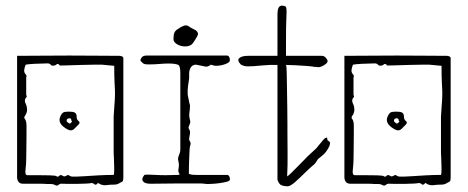

<svg xmlns="http://www.w3.org/2000/svg" viewBox="-20 -645 1642 674"><path d="M172 4Q167 1 159.5 1Q152 1 144 1Q140 0 121.5 0Q103 0 84.5 0Q66 0 61 0Q42 0 40 -21V-449Q79 -449 126.5 -449.5Q174 -450 224 -450Q274 -450 319.5 -449.5Q365 -449 399 -449Q404 -449 408.5 -447Q413 -445 413 -440V-23Q413 -19 412.5 -14.5Q412 -10 410 -8Q403 -4 396.5 -0.5Q390 3 383 3Q366 3 352 5Q338 7 324 -3Q317 7 311 1.5Q305 -4 298 -2Q295 -1 281.5 -0.5Q268 0 250.5 0.5Q233 1 218.5 0.5Q204 0 198 0Q191 -1 185.5 4Q180 9 172 4ZM249 -25Q257 -25 278 -26.5Q299 -28 326.5 -29.5Q354 -31 379 -31Q381 -35 381 -52Q381 -69 380 -87Q379 -105 379 -109V-236Q382 -276 383 -295.5Q384 -315 383.5 -327.5Q383 -340 382 -358.5Q381 -377 381 -414Q378 -414 363.5 -415.5Q349 -417 338 -418Q335 -418 313.5 -418Q292 -418 264.5 -417Q237 -416 215.5 -415.5Q194 -415 190 -415Q184 -424 178 -418.5Q172 -413 161 -415Q154 -423 147 -422.5Q140 -422 132 -422Q121 -422 101 -421Q81 -420 70 -418Q66 -408 65 -399.5Q64 -391 70 -384Q72 -383 73 -379Q74 -375 72 -374V-312Q75 -307 73 -304Q63 -294 71 -279Q73 -275 74 -270Q75 -265 75 -260Q75 -249 68 -239Q63 -232 67 -228Q73 -220 73 -205Q73 -194 73 -169.5Q73 -145 72.5 -121Q72 -97 72 -86Q72 -79 71.5 -71Q71 -63 69 -42Q69 -30 76 -30Q88 -30 111 -30Q134 -30 155 -29.5Q176 -29 179 -26Q183 -23 187 -27Q192 -32 196 -30Q200 -28 204 -26Q208 -25 213.5 -28.5Q219 -32 221 -30Q228 -25 235 -25Q242 -25 249 -25ZM241 -193Q231 -183 216.5 -191Q202 -199 195 -208Q189 -216 189 -224Q189 -232 194.5 -241.5Q200 -251 207 -252Q218 -254 233.5 -252.5Q249 -251 249 -236Q249 -225 256 -220Q263 -215 255 -207ZM228 -213 232 -217Q234 -219 232 -220Q230 -221 230 -225Q230 -229 226 -229.5Q222 -230 219 -229Q214 -227 214 -221Q214 -218 216 -217Q218 -215 221.5 -212.5Q225 -210 228 -213Z M707 1Q691 -1 684.5 -1Q678 -1 672 -1H605L510 0Q494 0 487.5 -4Q481 -8 480 -13Q479 -19 482.5 -24.5Q486 -30 487 -31Q494 -33 526.5 -31Q559 -29 604 -31Q607 -31 609.5 -32Q612 -33 608 -38Q605 -43 606.5 -51.5Q608 -60 608 -66Q608 -73 606 -80Q604 -87 606 -94Q608 -101 610.5 -106.5Q613 -112 613 -119V-392Q613 -400 611 -408.5Q609 -417 604 -418Q593 -422 573 -422Q557 -422 540 -420.5Q523 -419 510 -419Q506 -419 498 -419Q490 -419 485 -421Q481 -423 476.5 -428Q472 -433 473 -435Q478 -450 493 -450H778Q787 -448 787 -433Q787 -426 771 -420Q755 -414 738 -414Q733 -414 728.5 -415.5Q724 -417 720 -418Q712 -411 703 -411L668 -418Q656 -418 650 -408.5Q644 -399 644 -387V-370Q642 -356 640 -342.5Q638 -329 639 -312Q641 -304 642.5 -294.5Q644 -285 647 -275Q647 -263 645 -250.5Q643 -238 647 -223Q649 -217 646.5 -210.5Q644 -204 644 -204Q640 -197 644 -191Q648 -185 647 -177Q646 -170 644.5 -162Q643 -154 646 -150Q651 -143 648 -134.5Q645 -126 645 -108Q645 -108 644 -84.5Q643 -61 643 -35Q643 -35 648 -33Q653 -31 668 -31H778Q782 -31 785 -25.5Q788 -20 787 -14Q787 -10 776 -7Q765 -4 750 -2Q735 0 722.5 0.5Q710 1 707 1ZM630 -482Q616 -482 604.5 -488Q593 -494 590 -502Q588 -508 590 -522.5Q592 -537 606 -544Q615 -551 625 -554.5Q635 -558 642 -553Q647 -549 654 -545.5Q661 -542 667 -539Q679 -530 673 -519Q666 -506 657.5 -494Q649 -482 630 -482Z M991 9Q973 9 964 3Q959 -2 957 -6.5Q955 -11 954 -14V-417Q926 -418 897.5 -415Q869 -412 850 -412Q837 -412 826 -418Q811 -433 820 -441Q829 -449 850 -449H954V-593Q954 -616 961 -622Q968 -628 981 -623Q986 -622 986 -603Q986 -593 985 -574Q984 -555 984 -506V-449H1110Q1118 -449 1124 -442Q1130 -435 1130 -430Q1130 -424 1118 -416.5Q1106 -409 1096 -409Q1094 -410 1091 -410Q1088 -410 1086 -410Q1076 -412 1056 -413.5Q1036 -415 1016 -416Q996 -417 984 -417Q986 -413 986.5 -389Q987 -365 987.5 -331.5Q988 -298 988.5 -265Q989 -232 989 -209Q989 -186 989 -184Q989 -135 989.5 -101Q990 -67 988 -26Q990 -26 1001.5 -37Q1013 -48 1027.5 -63Q1042 -78 1052 -88Q1058 -95 1070.5 -106Q1083 -117 1090 -124Q1106 -143 1113.5 -152.5Q1121 -162 1128 -162L1130 -152Q1140 -148 1138.5 -140Q1137 -132 1132 -124Q1126 -113 1118.5 -105.5Q1111 -98 1099 -89Q1096 -87 1092 -80Q1088 -73 1084 -69Q1068 -56 1050 -38Q1032 -20 1016 -6Q1000 8 991 9Z M1321 4Q1316 1 1308.5 1Q1301 1 1293 1Q1289 0 1270.5 0Q1252 0 1233.5 0Q1215 0 1210 0Q1191 0 1189 -21V-449Q1228 -449 1275.5 -449.5Q1323 -450 1373 -450Q1423 -450 1468.5 -449.5Q1514 -449 1548 -449Q1553 -449 1557.5 -447Q1562 -445 1562 -440V-23Q1562 -19 1561.5 -14.5Q1561 -10 1559 -8Q1552 -4 1545.5 -0.5Q1539 3 1532 3Q1515 3 1501 5Q1487 7 1473 -3Q1466 7 1460 1.5Q1454 -4 1447 -2Q1444 -1 1430.5 -0.5Q1417 0 1399.5 0.5Q1382 1 1367.5 0.5Q1353 0 1347 0Q1340 -1 1334.5 4Q1329 9 1321 4ZM1398 -25Q1406 -25 1427 -26.5Q1448 -28 1475.5 -29.5Q1503 -31 1528 -31Q1530 -35 1530 -52Q1530 -69 1529 -87Q1528 -105 1528 -109V-236Q1531 -276 1532 -295.5Q1533 -315 1532.5 -327.5Q1532 -340 1531 -358.5Q1530 -377 1530 -414Q1527 -414 1512.5 -415.5Q1498 -417 1487 -418Q1484 -418 1462.5 -418Q1441 -418 1413.5 -417Q1386 -416 1364.5 -415.5Q1343 -415 1339 -415Q1333 -424 1327 -418.5Q1321 -413 1310 -415Q1303 -423 1296 -422.5Q1289 -422 1281 -422Q1270 -422 1250 -421Q1230 -420 1219 -418Q1215 -408 1214 -399.5Q1213 -391 1219 -384Q1221 -383 1222 -379Q1223 -375 1221 -374V-312Q1224 -307 1222 -304Q1212 -294 1220 -279Q1222 -275 1223 -270Q1224 -265 1224 -260Q1224 -249 1217 -239Q1212 -232 1216 -228Q1222 -220 1222 -205Q1222 -194 1222 -169.5Q1222 -145 1221.5 -121Q1221 -97 1221 -86Q1221 -79 1220.5 -71Q1220 -63 1218 -42Q1218 -30 1225 -30Q1237 -30 1260 -30Q1283 -30 1304 -29.5Q1325 -29 1328 -26Q1332 -23 1336 -27Q1341 -32 1345 -30Q1349 -28 1353 -26Q1357 -25 1362.5 -28.5Q1368 -32 1370 -30Q1377 -25 1384 -25Q1391 -25 1398 -25ZM1390 -193Q1380 -183 1365.5 -191Q1351 -199 1344 -208Q1338 -216 1338 -224Q1338 -232 1343.5 -241.5Q1349 -251 1356 -252Q1367 -254 1382.5 -252.5Q1398 -251 1398 -236Q1398 -225 1405 -220Q1412 -215 1404 -207ZM1377 -213 1381 -217Q1383 -219 1381 -220Q1379 -221 1379 -225Q1379 -229 1375 -229.5Q1371 -230 1368 -229Q1363 -227 1363 -221Q1363 -218 1365 -217Q1367 -215 1370.5 -212.5Q1374 -210 1377 -213Z"/></svg>

Font: Sankofa Display
Style: Regular
Weight: 400
Designer: Batsirai Madzonga
Foundry: Batsirai Madzonga
Version: Version 1.000; ttfautohint (v1.8.4.7-5d5b)